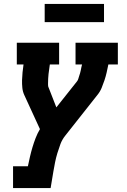

<svg xmlns="http://www.w3.org/2000/svg" viewBox="-20 -746 640 971"><path d="M46 205V95H121Q126 71 131.5 47Q137 23 144 -0.5Q151 -24 160 -47.5Q169 -71 182 -93L103 -265Q95 -282 93 -301.5Q91 -321 91.5 -340.5Q92 -360 94 -380Q96 -400 99 -420H65V-530H279V-420H232Q228 -396 225.5 -372Q223 -348 223 -325Q223 -325 223 -325Q223 -325 223 -325V-324Q223 -324 223 -324Q223 -324 223 -324Q223 -320 223 -316Q223 -312 224 -308L265 -203L369 -334Q374 -340 376 -347.5Q378 -355 380.5 -362Q383 -369 385 -376Q387 -383 388.5 -390.5Q390 -398 391.5 -405.5Q393 -413 395 -420H362V-530H576V-420H528Q524 -400 519.5 -380Q515 -360 508.5 -340.5Q502 -321 494 -301.5Q486 -282 472 -265L310 -60Q294 -40 285.5 -17Q277 6 270 29Q263 52 258.5 75Q254 98 250 121L236 205ZM506 -634H206V-726H506Z"/></svg>

Font: Iosevka Curly Slab XBdExObl
Style: Regular
Weight: 800
Width: 7
Italic angle: -9°
Monospace: yes
Designer: Belleve Invis
Foundry: Belleve Invis
Version: Version 11.1.0; ttfautohint (v1.8.3)